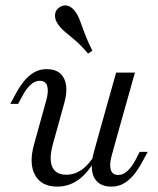

<svg xmlns="http://www.w3.org/2000/svg" viewBox="-20 -684 590 717"><path d="M194.4 -206.5 178.2 -148.4Q162.1 -91.1 175 -61.3Q187.9 -31.5 227.4 -31.5Q262.9 -31.5 292.7 -56Q322.6 -80.6 349.2 -133.1V-112.9Q318.5 -49.2 280.2 -18.1Q241.9 12.9 193.5 12.9Q134.7 12.9 110.9 -30.2Q87.1 -73.4 107.3 -145.2L124.2 -206.5ZM124.2 -206.5 152.4 -308.1Q162.1 -341.9 156.5 -362.1Q150.8 -382.3 128.2 -382.3Q110.5 -382.3 94.4 -367.7Q78.2 -353.2 63.7 -325.8L47.6 -296H18.5L37.1 -330.6Q51.6 -358.1 68.5 -379.4Q85.5 -400.8 106.5 -413.3Q127.4 -425.8 154 -425.8Q187.1 -425.8 205.2 -409.3Q223.4 -392.7 227 -363.7Q230.6 -334.7 219.4 -296.8L194.4 -206.5ZM355.6 -206.5 413.7 -412.9H483.9L425.8 -206.5ZM397.6 -104.8Q387.9 -71 393.5 -50.8Q399.2 -30.6 421.8 -30.6Q439.5 -30.6 455.6 -45.2Q471.8 -59.7 486.3 -87.1L501.6 -116.9H531.5L512.9 -82.3Q498.4 -54.8 481.5 -33.5Q464.5 -12.1 443.5 0.4Q422.6 12.9 396 12.9Q363.7 12.9 345.2 -3.6Q326.6 -20.2 323.4 -49.6Q320.2 -79 330.6 -116.1L355.6 -206.5H425.8ZM308.9 -483.9Q282.3 -515.3 260.1 -533.9Q237.9 -552.4 221.8 -566.1Q205.6 -579.8 196 -594.4Q183.9 -612.1 185.5 -629.4Q187.1 -646.8 201.6 -656.5Q216.9 -666.9 233.1 -662.5Q249.2 -658.1 262.1 -639.5Q271.8 -625.8 279 -606Q286.3 -586.3 296.4 -558.9Q306.5 -531.5 325 -494.4Z"/></svg>

Font: Playfair 5pt SemiExpanded Light Light
Style: Italic
Weight: 300
Italic angle: -15.6°
Version: Version 2.203